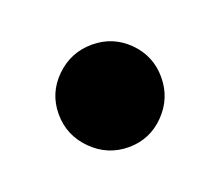

<svg xmlns="http://www.w3.org/2000/svg" viewBox="-45 -206 314 273"><g transform="rotate(-20 111.5 -69.5)"><path d="M166.5 -124.5Q189 -102 189 -70Q189 -38 166.5 -15Q144 8 112 8Q80 8 57 -15Q34 -38 34 -70Q34 -102 57 -124.5Q80 -147 112 -147Q144 -147 166.5 -124.5Z"/></g></svg>

Font: Hind Colombo SemiBold
Style: Regular
Weight: 600
Designer: Jyotish Sonowal, Aditi Pimprikar
Foundry: Indian Type Foundry
Version: Version 1.000;PS 1.0;hotconv 1.0.86;makeotf.lib2.5.63406; tt